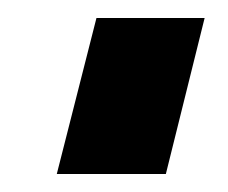

<svg xmlns="http://www.w3.org/2000/svg" viewBox="-20 -833 253 213"><path d="M164 -640 207 -813H87L43 -640Z"/></svg>

Font: Orbitron SemiBold
Style: Regular
Weight: 600
Designer: Matt McInerney
Foundry: The League of Moveable Type
Version: Version 2.001